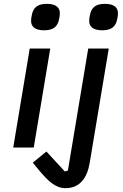

<svg xmlns="http://www.w3.org/2000/svg" viewBox="-20 -769 640 1001"><path d="M49 0H156L242 -516H135ZM321 212C397 212 435 158 448 78L547 -516H440L334 120L318 125L222 21L151 79L183 118C230 174 269 212 321 212ZM210 -611C261 -611 281 -633 288 -669C291 -681 292 -692 292 -700C292 -727 275 -749 224 -749C173 -749 153 -727 146 -691C143 -679 142 -668 142 -660C142 -633 159 -611 210 -611ZM513 -611C564 -611 584 -633 591 -669C594 -681 595 -692 595 -700C595 -727 578 -749 527 -749C476 -749 456 -727 449 -691C446 -679 445 -668 445 -660C445 -633 462 -611 513 -611Z"/></svg>

Font: IBM Mono Medium
Style: Italic
Weight: 500
Italic angle: -9°
Monospace: yes
Designer: Mike Abbink, Paul van der Laan, Pieter van Rosmalen
Foundry: Bold Monday
Version: Version 2.3